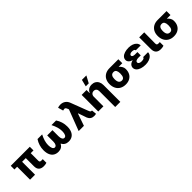

<svg xmlns="http://www.w3.org/2000/svg" viewBox="376 -2454 4340 4340"><g transform="rotate(-45 2545.5 -284.0)"><path d="M676.8 -413.1H588.9V-175.8Q588.9 -155.3 594.2 -144Q599.6 -132.8 611.1 -128.4Q622.6 -124 643.6 -124Q661.1 -124 668 -125H685.5V-8.8Q640.1 5.9 592.8 5.9Q514.6 5.9 472.7 -33Q430.7 -71.8 430.7 -153.3V-413.1H313.5V0H154.3V-413.1H67.4V-530.3H676.8Z M995.1 -263.7Q995.1 -195.8 1013.7 -157Q1032.2 -118.2 1066.4 -118.2Q1098.1 -118.2 1116.9 -149.7Q1135.7 -181.2 1135.7 -238.3V-433.6H1303.7V-238.3Q1303.7 -181.2 1322.5 -149.7Q1341.3 -118.2 1373 -118.2Q1407.7 -118.2 1426.5 -156.7Q1445.3 -195.3 1445.3 -263.7Q1445.3 -323.2 1426.5 -388.7Q1407.7 -454.1 1369.1 -530.3H1516.6Q1557.6 -470.7 1579.1 -400.6Q1600.6 -330.6 1600.6 -255.9Q1600.6 -168.5 1574 -108.9Q1547.4 -49.3 1499 -19.8Q1450.7 9.8 1384.8 9.8Q1327.1 9.8 1285.6 -15.4Q1244.1 -40.5 1219.7 -87.9Q1195.3 -40.5 1154.3 -15.4Q1113.3 9.8 1055.7 9.8Q989.3 9.8 940.7 -19.8Q892.1 -49.3 865.5 -108.9Q838.9 -168.5 838.9 -255.9Q838.9 -330.1 860.6 -400.1Q882.3 -470.2 922.9 -530.3H1071.3Q1032.2 -455.1 1013.7 -389.4Q995.1 -323.7 995.1 -263.7Z M2054.7 -85.9 1983.9 -291H1976.6L1876 0H1708L1899.9 -502.9L1888.7 -531.2Q1876.5 -561 1864.7 -573Q1853 -585 1833 -585Q1815.9 -585 1788.1 -576.2L1752 -702.1Q1773.9 -709.5 1793.5 -713.1Q1813 -716.8 1835 -716.8Q1903.8 -716.8 1954.1 -682.6Q2004.4 -648.4 2028.3 -585L2184.6 -175.8Q2194.3 -150.9 2201.2 -138.9Q2208 -127 2216.1 -121.6Q2224.1 -116.2 2236.3 -116.2Q2246.1 -116.2 2250 -117.2L2261.7 1Q2251 3.9 2232.2 6.3Q2213.4 8.8 2197.3 8.8Q2147.5 8.8 2110.6 -15.6Q2073.7 -40 2054.7 -85.9Z M2499 0H2334V-530.3H2490.2V-433.6H2496.1Q2514.6 -482.4 2556.9 -509.8Q2599.1 -537.1 2657.2 -537.1Q2712.9 -537.1 2754.4 -512.7Q2795.9 -488.3 2818.4 -443.1Q2840.8 -397.9 2840.8 -337.9V199.2H2676.8V-306.6Q2676.8 -351.6 2653.8 -377Q2630.9 -402.3 2589.8 -402.3Q2548.8 -402.3 2523.9 -375.7Q2499 -349.1 2499 -303.7ZM2578.1 -766.6H2720.7L2631.8 -601.6H2537.1Z M3207 -513.7H3490.2V-387.7H3373.5Q3409.2 -359.4 3431.4 -321.3Q3453.6 -283.2 3453.1 -242.2V-232.4Q3453.6 -162.1 3424.8 -107.2Q3396 -52.2 3340.6 -21.2Q3285.2 9.8 3209 9.8Q3127.9 9.8 3070.1 -23.9Q3012.2 -57.6 2981.9 -116.7Q2951.7 -175.8 2951.2 -251V-262.7Q2951.7 -335 2981.7 -391.8Q3011.7 -448.7 3069.1 -481.2Q3126.5 -513.7 3207 -513.7ZM3209 -116.2Q3293.9 -116.2 3293.9 -251V-262.7Q3293.9 -319.3 3273.9 -353.5Q3253.9 -387.7 3207 -387.7Q3156.7 -387.7 3134 -353Q3111.3 -318.4 3111.3 -262.7V-251Q3111.3 -116.2 3209 -116.2Z M3706.5 -269.5Q3651.9 -284.7 3621.8 -315.9Q3591.8 -347.2 3591.8 -385.7Q3591.8 -433.6 3623.5 -467.8Q3655.3 -502 3711.2 -519.5Q3767.1 -537.1 3838.9 -537.1Q3902.3 -537.1 3954.3 -518.1Q4006.3 -499 4037.1 -462.9Q4067.9 -426.8 4069.3 -377.9H3912.1Q3910.6 -400.4 3888.7 -410.6Q3866.7 -420.9 3829.1 -420.9Q3790.5 -420.9 3769.8 -406.5Q3749 -392.1 3748 -371.1Q3749 -349.1 3771.2 -336.7Q3793.5 -324.2 3832 -324.2H3910.2V-217.8H3832Q3793.5 -217.8 3765.9 -204.1Q3738.3 -190.4 3738.3 -161.1Q3738.3 -147 3748.8 -134.8Q3759.3 -122.6 3780 -115Q3800.8 -107.4 3829.1 -107.4Q3874.5 -107.4 3897 -118.7Q3919.4 -129.9 3921.9 -152.3H4077.1Q4076.2 -100.6 4043 -64Q4009.8 -27.3 3955.6 -8.8Q3901.4 9.8 3838.9 9.8Q3767.1 9.8 3709 -9Q3650.9 -27.8 3617.2 -62.7Q3583.5 -97.7 3583 -144.5Q3584 -191.4 3615 -223.9Q3646 -256.3 3706.5 -269.5Z M4334 -530.3 4331.1 -175.8Q4331.5 -146 4344 -135Q4356.4 -124 4385.7 -124Q4405.3 -124 4412.1 -125H4427.7V-8.8Q4383.8 5.9 4335.9 5.9Q4175.3 5.9 4173.8 -153.3V-530.3Z M4747.1 -513.7H5030.3V-387.7H4913.6Q4949.2 -359.4 4971.4 -321.3Q4993.7 -283.2 4993.2 -242.2V-232.4Q4993.7 -162.1 4964.8 -107.2Q4936 -52.2 4880.6 -21.2Q4825.2 9.8 4749 9.8Q4668 9.8 4610.1 -23.9Q4552.2 -57.6 4522 -116.7Q4491.7 -175.8 4491.2 -251V-262.7Q4491.7 -335 4521.7 -391.8Q4551.8 -448.7 4609.1 -481.2Q4666.5 -513.7 4747.1 -513.7ZM4749 -116.2Q4834 -116.2 4834 -251V-262.7Q4834 -319.3 4814 -353.5Q4793.9 -387.7 4747.1 -387.7Q4696.8 -387.7 4674.1 -353Q4651.4 -318.4 4651.4 -262.7V-251Q4651.4 -116.2 4749 -116.2Z"/></g></svg>

Font: Pretendard ExtraBold
Style: Regular
Weight: 800
Designer: Base glyphs from Inter by Rasmus Andersson; Hangeul glyphs from Noto Sans CJK(Source Han Sans) by Jang Soo-young and Kan
Foundry: Kil Hyung-jin
Version: Version 1.309